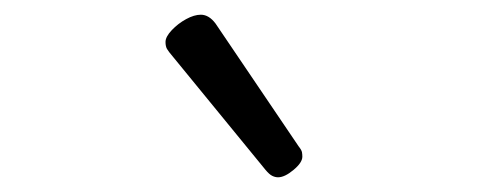

<svg xmlns="http://www.w3.org/2000/svg" viewBox="-20 -858 685 261"><path d="M358 -617Q354 -617 350 -619Q346 -621 341 -627L215 -781Q209 -788 207 -791.5Q205 -795 205 -801Q205 -808 213.5 -817Q222 -826 233 -832Q244 -838 253 -838Q264 -838 273 -826L386 -659Q390 -654 390.5 -651Q391 -648 391 -645Q391 -637 379 -627Q367 -617 358 -617Z"/></svg>

Font: Playwrite US Modern Light
Style: Regular
Weight: 300
Designer: Veronika Burian, José Scaglione
Foundry: TypeTogether
Version: Version 1.003